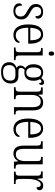

<svg xmlns="http://www.w3.org/2000/svg" viewBox="1255 -2043 1028 3578"><g transform="rotate(90 1769.0 -254.0)"><path d="M42 -94Q42 -123 54.5 -137Q67 -151 84 -151Q84 -92 108.5 -59Q133 -26 185 -26Q234 -26 261 -53Q288 -80 288 -129Q288 -165 267 -190.5Q246 -216 186 -247Q112 -288 83.5 -322Q55 -356 55 -412Q55 -473 95 -508Q135 -543 202 -543Q261 -543 294 -517Q327 -491 327 -451Q327 -426 315.5 -412.5Q304 -399 282 -399Q282 -507 196 -507Q152 -507 130.5 -483.5Q109 -460 109 -420Q109 -381 133.5 -355Q158 -329 218 -298Q287 -263 314.5 -227Q342 -191 342 -137Q342 -67 299 -28.5Q256 10 182 10Q116 10 79 -20Q42 -50 42 -94Z M435 -263Q435 -402 483 -473Q531 -544 621 -544Q704 -544 749 -480Q794 -416 794 -298V-266H497Q498 -34 637 -34Q682 -34 713.5 -56Q745 -78 762 -112Q777 -105 777 -84Q777 -65 760 -42.5Q743 -20 709.5 -5Q676 10 630 10Q538 10 486.5 -61.5Q435 -133 435 -263ZM731 -305Q729 -504 620 -504Q563 -504 533 -452.5Q503 -401 498 -305Z M939 -697Q939 -748 979 -748Q1018 -748 1018 -697Q1018 -647 979 -647Q939 -647 939 -697ZM864 -31H879Q908 -31 923 -35.5Q938 -40 945.5 -55.5Q953 -71 953 -102V-431Q953 -463 946 -478.5Q939 -494 924.5 -499Q910 -504 883 -504H876V-536H1014V-105Q1014 -72 1021 -56.5Q1028 -41 1043 -36Q1058 -31 1087 -31H1101V0H864Z M1139 90Q1139 33 1170 -1.5Q1201 -36 1246 -48Q1227 -58 1214 -76.5Q1201 -95 1201 -123Q1201 -173 1252 -212Q1218 -229 1197.5 -269.5Q1177 -310 1177 -360Q1177 -450 1217 -497Q1257 -544 1335 -544Q1365 -544 1392 -533.5Q1419 -523 1433 -509Q1454 -534 1472.5 -548Q1491 -562 1515 -562Q1538 -562 1550.5 -548Q1563 -534 1563 -513Q1563 -493 1554 -481Q1545 -469 1527 -469Q1527 -491 1521 -502Q1515 -513 1499 -513Q1488 -513 1477.5 -506.5Q1467 -500 1454 -485Q1485 -439 1485 -363Q1485 -284 1447 -239Q1409 -194 1335 -194Q1302 -194 1284 -200Q1246 -171 1246 -130Q1246 -105 1261.5 -94Q1277 -83 1311 -83H1394Q1468 -83 1502 -45Q1536 -7 1536 60Q1536 144 1481 192Q1426 240 1320 240Q1230 240 1184.5 200.5Q1139 161 1139 90ZM1425 -365Q1425 -440 1402.5 -473.5Q1380 -507 1331 -507Q1237 -507 1237 -364Q1237 -230 1332 -230Q1381 -230 1403 -262.5Q1425 -295 1425 -365ZM1482 68Q1482 18 1458 -4.5Q1434 -27 1380 -27H1301Q1255 -27 1224 2.5Q1193 32 1193 86Q1193 141 1222.5 172Q1252 203 1322 203Q1482 203 1482 68Z M1605 -31H1614Q1643 -31 1658 -36Q1673 -41 1680.5 -56.5Q1688 -72 1688 -105V-433Q1688 -465 1681 -480Q1674 -495 1659.5 -499.5Q1645 -504 1616 -504H1609V-536H1739L1746 -456H1750Q1775 -503 1808 -523.5Q1841 -544 1889 -544Q1963 -544 2000 -498Q2037 -452 2037 -356V-105Q2037 -72 2043.5 -56.5Q2050 -41 2063.5 -36Q2077 -31 2106 -31H2112V0H1976V-354Q1976 -425 1951.5 -462Q1927 -499 1872 -499Q1811 -499 1780 -453.5Q1749 -408 1749 -326V-102Q1749 -70 1756 -55Q1763 -40 1777.5 -35.5Q1792 -31 1821 -31H1827V0H1605Z M2189 -263Q2189 -402 2237 -473Q2285 -544 2375 -544Q2458 -544 2503 -480Q2548 -416 2548 -298V-266H2251Q2252 -34 2391 -34Q2436 -34 2467.5 -56Q2499 -78 2516 -112Q2531 -105 2531 -84Q2531 -65 2514 -42.5Q2497 -20 2463.5 -5Q2430 10 2384 10Q2292 10 2240.5 -61.5Q2189 -133 2189 -263ZM2485 -305Q2483 -504 2374 -504Q2317 -504 2287 -452.5Q2257 -401 2252 -305Z M2693 -185V-434Q2693 -465 2685.5 -480Q2678 -495 2663 -499.5Q2648 -504 2618 -504H2612V-536H2754V-187Q2754 -110 2777.5 -72.5Q2801 -35 2857 -35Q2919 -35 2950.5 -83Q2982 -131 2982 -209V-425Q2982 -461 2975.5 -477.5Q2969 -494 2954 -499Q2939 -504 2908 -504H2903V-536H3043V-104Q3043 -71 3050 -55.5Q3057 -40 3072 -35.5Q3087 -31 3117 -31H3122V0H2994L2986 -80H2982Q2958 -34 2923 -12Q2888 10 2840 10Q2767 10 2730 -37Q2693 -84 2693 -185Z M3178 -31H3181Q3210 -31 3225 -36Q3240 -41 3247 -56.5Q3254 -72 3254 -105V-433Q3254 -465 3247 -480Q3240 -495 3225 -499.5Q3210 -504 3180 -504H3175V-536H3301L3312 -434H3315Q3336 -487 3362.5 -516Q3389 -545 3439 -545Q3481 -545 3503 -526.5Q3525 -508 3525 -477Q3525 -452 3511 -437Q3497 -422 3468 -422Q3468 -461 3457.5 -480Q3447 -499 3418 -499Q3385 -499 3361.5 -463.5Q3338 -428 3326.5 -375.5Q3315 -323 3315 -272V-103Q3315 -71 3322 -55.5Q3329 -40 3344 -35.5Q3359 -31 3389 -31H3409V0H3178Z"/></g></svg>

Font: Noto Serif NarrowLight
Style: Regular
Weight: 300
Width: 4
Designer: Monotype Design Team
Foundry: Monotype Imaging Inc.
Version: Version 1.001